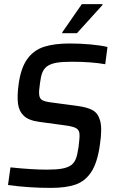

<svg xmlns="http://www.w3.org/2000/svg" viewBox="-20 -908 577 936"><path d="M19 0ZM19 -6 31 -92Q137 -81 209 -81Q255 -81 282.5 -86Q310 -91 327 -103Q343 -115 350.5 -135.5Q358 -156 363 -192Q369 -237 367.5 -255.5Q366 -274 352 -282.5Q338 -291 303 -296L171 -314Q119 -321 95.5 -344Q72 -367 67.5 -404Q63 -441 71 -499Q82 -578 113.5 -621Q145 -664 195 -680Q245 -696 320 -696Q371 -696 420.5 -691.5Q470 -687 504 -679L493 -595Q424 -607 330 -607Q282 -607 254.5 -602Q227 -597 210 -585Q194 -573 186.5 -554.5Q179 -536 175 -503Q169 -464 171 -446Q173 -428 185 -420.5Q197 -413 227 -409L361 -391Q406 -385 432 -370.5Q458 -356 468 -320Q479 -282 467 -202Q455 -116 425.5 -70.5Q396 -25 349 -8.5Q302 8 228 8Q120 8 19 -6ZM283 -746 284 -751 379 -888H480L479 -883L355 -746Z"/></svg>

Font: Assailand Medium
Style: Italic
Weight: 500
Italic angle: -8°
Designer: Hector Gatti with collaboration of the Omnibus-Type team
Foundry: Omnibus-Type
Version: Version 0.072;October 19, 2019;FontCreator 12.0.0.2547 64-bi